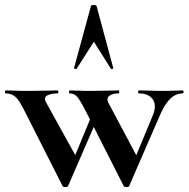

<svg xmlns="http://www.w3.org/2000/svg" viewBox="-37 -750 759 773"><path d="M461 -1 308 -303Q286 -346 274 -360Q262 -374 243 -374Q241 -374 241 -380Q241 -386 243 -386Q258 -386 277 -385Q296 -384 329 -384Q366 -384 392.5 -385Q419 -386 441 -386Q443 -386 443 -380Q443 -374 441 -374Q416 -374 403 -364Q390 -354 400 -335L519 -111L469 -22L578 -285Q595 -326 578 -350Q561 -374 522 -374Q519 -374 519 -380Q519 -386 522 -386Q545 -386 566.5 -385Q588 -384 622 -384Q647 -384 662 -385Q677 -386 699 -386Q702 -386 702 -380Q702 -374 699 -374Q671 -374 648.5 -352.5Q626 -331 606 -284L483 -1Q482 3 472.5 3Q463 3 461 -1ZM215 -1 62 -303Q40 -348 24 -361Q8 -374 -14 -374Q-17 -374 -17 -380Q-17 -386 -14 -386Q3 -386 24.5 -385Q46 -384 83 -384Q120 -384 146.5 -385Q173 -386 195 -386Q198 -386 198 -380Q198 -374 195 -374Q170 -374 153.5 -366Q137 -358 150 -335L274 -111L223 -22L332 -285L360 -284L237 -1Q236 3 226.5 3Q217 3 215 -1ZM419 -476Q421 -474 416 -472.5Q411 -471 409 -474L341 -582L272 -474Q271 -471 265.5 -472.5Q260 -474 261 -476L329 -725Q330 -730 340 -730Q350 -730 352 -725Z"/></svg>

Font: Cormorant Garamond Light
Style: Bold
Weight: 700
Version: Version 4.001